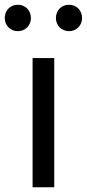

<svg xmlns="http://www.w3.org/2000/svg" viewBox="-45 -787 365 807"><path d="M92 0H183V-543H92ZM30 -656C62 -656 85 -681 85 -711C85 -743 62 -767 30 -767C-2 -767 -25 -743 -25 -711C-25 -681 -2 -656 30 -656ZM245 -656C277 -656 300 -681 300 -711C300 -743 277 -767 245 -767C213 -767 190 -743 190 -711C190 -681 213 -656 245 -656Z"/></svg>

Font: Kinto Sans
Style: Regular
Weight: 400
Designer: Authors: Ryoko NISHIZUKA  (kana & ideographs); Paul D. Hunt (Latin, Greek & Cyrillic); Wenlong ZHANG  (bopomofo); Sandol
Foundry: Adobe Systems Incorporated, ookami Inc.
Version: Version 0.001